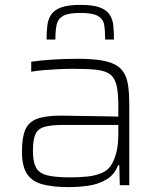

<svg xmlns="http://www.w3.org/2000/svg" viewBox="-20 -759 656 787"><path d="M262 8Q197 8 154 -3.5Q111 -15 90.5 -46.5Q70 -78 70 -138Q70 -195 83.5 -227Q97 -259 132 -272Q167 -285 230 -285Q242 -285 268 -284.5Q294 -284 328.5 -283.5Q363 -283 398.5 -282.5Q434 -282 465 -281V-323Q465 -377 458 -408Q451 -439 431.5 -454Q412 -469 375.5 -473Q339 -477 280 -477Q255 -477 222.5 -475.5Q190 -474 159 -471.5Q128 -469 108 -465V-506Q142 -511 191.5 -514.5Q241 -518 298 -518Q352 -518 389.5 -512.5Q427 -507 451 -494.5Q475 -482 488 -460.5Q501 -439 505.5 -406Q510 -373 510 -328V0H471L469 -82H464Q449 -42 415 -22.5Q381 -3 340.5 2.5Q300 8 262 8ZM268 -32Q305 -32 339 -35.5Q373 -39 399.5 -51Q426 -63 440 -89Q454 -117 459.5 -145.5Q465 -174 465 -210V-247H243Q192 -247 164 -239.5Q136 -232 125.5 -209.5Q115 -187 115 -140Q115 -96 127.5 -72.5Q140 -49 173 -40.5Q206 -32 268 -32ZM310 -739Q361 -739 389 -728.5Q417 -718 429.5 -699Q442 -680 444.5 -654Q447 -628 447 -597H411Q411 -633 407 -657Q403 -681 381.5 -693.5Q360 -706 310 -706Q259 -706 238 -693.5Q217 -681 212 -657Q207 -633 207 -597H171Q171 -628 174 -654Q177 -680 189.5 -699Q202 -718 230.5 -728.5Q259 -739 310 -739Z"/></svg>

Font: Saira SemiExpanded ExtraLight
Style: Regular
Weight: 250
Width: 6
Designer: Hector Gatti with collaboration of the Omnibus-Type team
Foundry: Omnibus-Type
Version: Version 1.101